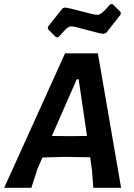

<svg xmlns="http://www.w3.org/2000/svg" viewBox="-40 -898 643 918"><path d="M499 -878 537 -840V-829L468 -741L455 -736Q432 -739 373 -755.5Q314 -772 301 -772Q295 -772 289.5 -769.5Q284 -767 277.5 -761Q271 -755 266.5 -750Q262 -745 253 -735Q244 -725 239 -720H228L189 -759V-770L259 -858L271 -862Q294 -859 353 -843Q412 -827 425 -827Q430 -827 435 -829Q440 -831 444.5 -834Q449 -837 455 -843Q461 -849 464.5 -852.5Q468 -856 476 -865Q484 -874 488 -878ZM428 -643 539 0H406L400 -83L391 -146L270 -148L163 -145L139 -90L110 0H-20L271 -643ZM327 -519 208 -248 291 -247 376 -248 336 -519Z"/></svg>

Font: Alegreya Sans
Style: Bold Italic
Weight: 700
Italic angle: -7°
Designer: Juan Pablo del Peral
Foundry: Huerta Tipografica
Version: Version 2.007